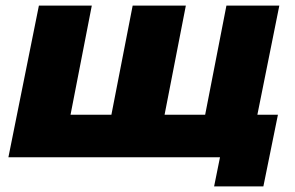

<svg xmlns="http://www.w3.org/2000/svg" viewBox="-20 -562 1054 686"><path d="M978 -542 869 0H10L119 -542H308L232 -152H378L454 -542H644L568 -152H713L789 -542ZM973 -152 921 104H745L766 0H676L707 -152Z"/></svg>

Font: Montserrat Alternates ExtraBold
Style: Italic
Weight: 800
Italic angle: -11.3°
Designer: Julieta Ulanovsky
Foundry: Julieta Ulanovsky
Version: Version 7.200